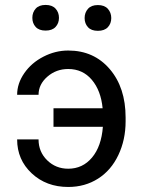

<svg xmlns="http://www.w3.org/2000/svg" viewBox="-20 -741 578 771"><path d="M48.8 0ZM253.9 -463.9Q205.6 -463.9 170.2 -433.1Q134.8 -402.3 134.8 -360.4H48.8Q48.8 -405.8 77.6 -447.3Q106.4 -488.8 154.3 -513.4Q202.1 -538.1 253.9 -538.1Q356.9 -538.1 420.7 -463.6Q484.4 -389.2 484.4 -269V-253.9Q484.4 -179.7 455.3 -118.4Q426.3 -57.1 373.8 -23.7Q321.3 9.8 253.9 9.8Q166 9.8 107.4 -44.9Q48.8 -99.6 48.8 -181.2H134.8Q134.8 -131.3 169.4 -97.4Q204.1 -63.5 253.9 -63.5Q312 -63.5 349.6 -108.4Q387.2 -153.3 393.1 -231.9H194.8V-306.2H392.1Q385.3 -377.4 348.6 -420.7Q312 -463.9 253.9 -463.9ZM109.9 -669.4Q109.9 -691.4 123.3 -706.3Q136.7 -721.2 163.1 -721.2Q189.5 -721.2 203.1 -706.3Q216.8 -691.4 216.8 -669.4Q216.8 -647.5 203.1 -632.8Q189.5 -618.2 163.1 -618.2Q136.7 -618.2 123.3 -632.8Q109.9 -647.5 109.9 -669.4ZM319.8 -668.5Q319.8 -690.4 333.3 -705.6Q346.7 -720.7 373 -720.7Q399.4 -720.7 413.1 -705.6Q426.8 -690.4 426.8 -668.5Q426.8 -646.5 413.1 -631.8Q399.4 -617.2 373 -617.2Q346.7 -617.2 333.3 -631.8Q319.8 -646.5 319.8 -668.5Z"/></svg>

Font: Roboto-o
Style: o-Regular
Weight: 400
Designer: Google
Version: Version 2.134; 2016; ttfautohint (v1.6)